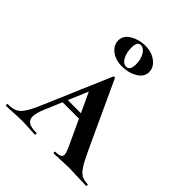

<svg xmlns="http://www.w3.org/2000/svg" viewBox="-205 -834 962 962"><g transform="rotate(45 275.5 -353.5)"><path d="M180 -239H363L370 -213H165ZM557 0Q536 0 494 -2Q450 -4 432 -4Q415 -4 379 -2Q345 0 331 0Q327 0 327 -6Q327 -12 331 -12Q354 -12 363.5 -17.5Q373 -23 373 -34Q373 -48 356 -84L229 -357L273 -434L142 -123Q124 -81 124 -57Q124 -33 141 -22.5Q158 -12 194 -12Q199 -12 199 -6Q199 0 194 0Q180 0 154 -2Q126 -4 102 -4Q77 -4 43 -2Q13 0 -6 0Q-11 0 -11 -6Q-11 -12 -6 -12Q25 -12 44 -21Q63 -30 79.5 -55Q96 -80 118 -132L268 -483Q270 -487 274 -487Q278 -487 280 -483L440 -137Q465 -83 481.5 -57Q498 -31 515 -21.5Q532 -12 557 -12Q562 -12 562 -6Q562 0 557 0ZM158 -629Q158 -665 194 -686Q230 -707 274 -707Q318 -707 349 -683.5Q380 -660 380 -627Q380 -592 345 -571Q310 -550 264 -550Q216 -550 187 -573.5Q158 -597 158 -629ZM306 -609Q306 -643 291 -668Q276 -693 254 -693Q230 -693 230 -649Q230 -616 243.5 -590Q257 -564 280 -564Q293 -564 299.5 -575Q306 -586 306 -609Z"/></g></svg>

Font: Cormorant SC
Style: Bold
Weight: 700
Designer: Christian Thalmann (Catharsis Fonts)
Foundry: Catharsis Fonts
Version: Version 4.000